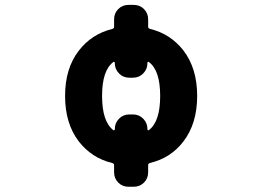

<svg xmlns="http://www.w3.org/2000/svg" viewBox="-20 -666 1040 765"><path d="M492.2 78.1Q467.8 78.1 451.2 61.5Q434.6 44.9 434.6 20.5V-7.8Q434.6 -14.6 426.8 -16.6Q345.7 -36.1 293.9 -102.5Q239.3 -173.8 239.3 -283.7Q239.3 -393.6 293.9 -463.9Q344.7 -530.3 427.7 -550.8Q434.6 -552.7 434.6 -559.6V-588.9Q434.6 -613.3 451.2 -629.9Q467.8 -646.5 492.2 -646.5H512.7Q537.1 -646.5 553.7 -629.9Q570.3 -613.3 570.3 -588.9V-559.6Q570.3 -552.7 578.1 -550.8Q659.2 -531.2 710.9 -464.8Q765.6 -393.6 765.6 -283.7Q765.6 -173.8 710.9 -102.5Q685.5 -69.3 652.3 -47.9Q619.1 -26.4 577.1 -16.6Q570.3 -14.6 570.3 -7.8V20.5Q570.3 44.9 553.7 61.5Q537.1 78.1 512.7 78.1ZM437.5 -416Q437.5 -418 435.5 -418.9Q434.6 -419.9 433.6 -419.9Q432.6 -419.9 431.6 -418.9Q386.7 -385.7 386.7 -283.7Q386.7 -181.6 431.6 -147.5Q432.6 -146.5 433.6 -146.5Q434.6 -146.5 435.5 -147.5Q437.5 -148.4 437.5 -150.4V-152.3Q437.5 -175.8 454.1 -192.9Q470.7 -210 495.1 -210H509.8Q534.2 -210 550.8 -192.9Q567.4 -175.8 567.4 -152.3V-150.4Q567.4 -148.4 569.3 -147.5Q570.3 -146.5 571.3 -146.5Q572.3 -146.5 573.2 -147.5Q618.2 -181.6 618.2 -283.7Q618.2 -385.7 573.2 -418.9Q572.3 -419.9 571.3 -419.9Q570.3 -419.9 569.3 -418.9Q567.4 -418 567.4 -416V-414.1Q567.4 -390.6 550.8 -373.5Q534.2 -356.4 509.8 -356.4H495.1Q470.7 -356.4 454.1 -373.5Q437.5 -390.6 437.5 -414.1Z"/></svg>

Font: Rounded Mgen+ 1m bold
Style: Bold
Weight: 700
Designer: [Source Han Sans]
Ryoko NISHIZUKA  (kana & ideographs); Paul D. Hunt (Latin, Greek & Cyrillic); Wenlong ZHANG  (bopomofo
Version: Version 1.059.20150602